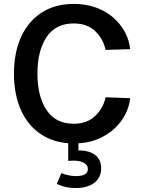

<svg xmlns="http://www.w3.org/2000/svg" viewBox="-20 -722 777 974"><path d="M169.9 -348.6C169.9 -426.3 185.5 -487.8 216.3 -534.2C247.1 -580.1 293 -603 354 -603C399.9 -603 436.5 -589.8 463.9 -563C491.2 -536.1 508.3 -504.9 515.6 -468.8L640.1 -472.7C636.2 -512.7 622.1 -550.3 597.7 -585C548.8 -654.8 464.8 -702.1 355 -702.1C291 -702.1 236.8 -687.5 191.4 -658.2C100.6 -599.6 50.8 -491.2 50.8 -348.6C50.8 -206.5 100.1 -97.2 191.4 -38.6C230 -13.7 274.9 0.5 326.2 4.4V94.2C335 93.3 343.8 92.8 352.1 92.8C398.4 92.8 425.8 109.4 425.8 135.3C425.8 159.2 405.8 171.4 365.7 171.4C339.8 171.4 310.5 164.6 291.5 156.2L268.1 210.4C297.9 225.6 329.6 231.9 364.3 231.9C443.8 231.9 493.2 194.3 493.2 131.8C493.2 73.7 451.7 41 377.9 41V4.9C423.3 2.4 463.9 -8.3 499.5 -27.3C540.5 -48.8 573.2 -77.1 597.7 -112.3C622.1 -147 636.2 -184.6 640.1 -224.1L515.6 -228.5C508.3 -192.9 491.2 -161.6 463.9 -134.8C436.5 -107.9 399.9 -94.2 354 -94.2C293 -94.2 247.1 -117.2 216.3 -163.6C185.5 -209.5 169.9 -271 169.9 -348.6Z"/></svg>

Font: Estedad SemiBold
Style: Regular
Weight: 600
Designer: Amin Abedi
Version: Version 7.3